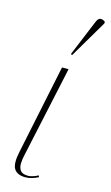

<svg xmlns="http://www.w3.org/2000/svg" viewBox="-125 -851 523 907"><g transform="rotate(15 136.0 -397.5)"><path d="M99 10Q58 10 43 -14.5Q28 -39 41 -99L132 -536H164L69 -96Q63 -72 62 -50Q61 -28 71 -14Q81 0 109 0Q118 0 130 -3.5Q142 -7 158 -15L161 -7Q147 0 131 5Q115 10 99 10ZM163 -605 156 -608 230 -787Q238 -805 250 -805Q262 -805 272 -796L271 -788Z"/></g></svg>

Font: Noto Serif Display ExtraCondensed Thin
Style: Italic
Weight: 100
Width: 2
Italic angle: -12°
Designer: Monotype Design Team
Foundry: Monotype Imaging Inc.
Version: Version 2.009